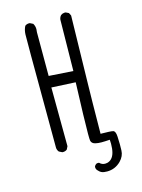

<svg xmlns="http://www.w3.org/2000/svg" viewBox="-130 -831 760 1029"><g transform="rotate(-15 250.0 -316.5)"><path d="M333.5 124.5Q377.9 124.5 410.2 92.3Q435.1 66.9 436 35.2Q436.5 21.5 436.5 1.7Q436.5 -18.1 435.1 -41.5Q433.6 -71.8 420.9 -75.7Q415 -77.6 396.7 -78.6Q378.4 -79.6 358.4 -79.6H351.1Q353 -282.2 355 -363.3L362.8 -732.9L355 -748.5L338.9 -756.3Q336.9 -756.8 334 -756.8Q331.1 -756.8 327.1 -755.9Q317.9 -754.9 311 -748.5Q302.7 -738.8 301.3 -726.1L297.4 -442.4L162.6 -451.2V-693.8Q164.1 -702.6 164.1 -710Q164.1 -728 155.3 -742.2L138.7 -750.5Q136.7 -751 134.8 -751Q120.6 -751 111.3 -743.2Q101.1 -723.6 100.1 -698.7Q99.6 -689.9 99.6 -580.6Q99.6 -471.2 101.1 -67.9Q102.5 -55.2 110.4 -45.9L127 -37.6Q128.9 -37.1 130.9 -37.1Q145 -37.1 154.3 -44.9L162.6 -61.5L160.6 -387.7L293.9 -380.9Q286.1 -170.9 286.1 -96.7Q286.1 -65.4 287.6 -58.1Q291.5 -42 311.5 -37.6Q325.7 -34.2 344.7 -34.2Q363.8 -34.2 390.6 -36.1Q391.6 -21 391.6 -13.7Q391.6 44.4 369.1 66.9Q359.4 76.7 345.7 80.1Q339.4 81.5 333.5 81.5Q315.9 81.5 302.7 67.9H291.5Q281.2 72.3 276.9 82Q276.4 83.5 276.4 85Q276.4 98.1 285.6 106Q299.3 122.1 317.9 123.5H318.4Q326.2 124.5 333.5 124.5Z"/></g></svg>

Font: Bakudai
Style: ExtraLight
Weight: 200
Version: Version 1.48